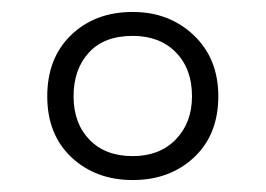

<svg xmlns="http://www.w3.org/2000/svg" viewBox="-20 -744 444 321"><path d="M202 -443Q140 -443 99.5 -481Q59 -519 59 -583Q59 -647 99 -685.5Q139 -724 202 -724Q263 -724 304 -685Q345 -646 345 -583Q345 -519 304.5 -481Q264 -443 202 -443ZM202 -483Q247 -483 274 -511Q301 -539 301 -583Q301 -629 274 -656.5Q247 -684 202 -684Q154 -684 128.5 -656Q103 -628 103 -583Q103 -538 129.5 -510.5Q156 -483 202 -483Z"/></svg>

Font: Noto Sans Sinhala SemiCondensed Light
Style: Regular
Weight: 300
Width: 4
Designer: Jelle Bosma - Monotype Design Team
Foundry: Monotype Imaging Inc.
Version: Version 2.006; ttfautohint (v1.8.4.7-5d5b)